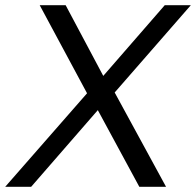

<svg xmlns="http://www.w3.org/2000/svg" viewBox="-48 -720 756 740"><path d="M587 -700H687.5L394 -363.5L592 0H489L329 -295.5L72 0H-28L287.5 -360.5L105 -700H205L350 -427.5Z"/></svg>

Font: Argentum Sans Light
Style: Italic
Weight: 300
Italic angle: -11.3°
Designer: Julieta Ulanovsky (font), Owen Earl (portions from Jones font), Cristiano Sobral (main changes and remaster)
Foundry: Julieta Ulanovsky (font), Owen Earl (portions from Jones font), Cristiano Sobral (main changes and remaster)
Version: Version 3.127